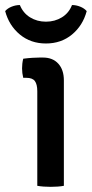

<svg xmlns="http://www.w3.org/2000/svg" viewBox="-53 -720 356 744"><path d="M194.5 0Q184 2 170.8 3Q157.5 4 143.5 4Q129.5 4 116 3Q102.5 2 91.5 0V-366.5Q91.5 -393 82.2 -405.8Q73 -418.5 48.5 -418.5H37Q32.5 -437 32.5 -455Q32.5 -464 33.5 -473.2Q34.5 -482.5 37 -492.5Q56 -495 72.8 -496Q89.5 -497 100.5 -497H113.5Q151.5 -497 173 -473.2Q194.5 -449.5 194.5 -408.5ZM283 -677Q268 -621 226 -586.2Q184 -551.5 125 -551.5Q66 -551.5 24 -586.2Q-18 -621 -33 -677Q-23.5 -688 -7.8 -694.2Q8 -700.5 24 -700.5Q36.5 -669.5 63.5 -652.8Q90.5 -636 125 -636Q159.5 -636 186.8 -652.8Q214 -669.5 226 -700.5Q242 -700.5 257.8 -694.2Q273.5 -688 283 -677Z"/></svg>

Font: Signika Light
Style: Regular
Weight: 400
Version: Version 2.003;gftools[0.9.32]